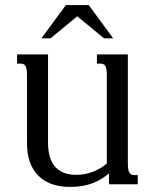

<svg xmlns="http://www.w3.org/2000/svg" viewBox="-20 -736 623 767"><path d="M406.7 -433.6Q406.7 -448.7 405.3 -458Q403.8 -467.3 400.4 -472.7Q397 -478 392.1 -480Q387.2 -481.9 380.9 -481.9H367.2V-518.6H490.7V-85Q490.7 -69.8 492.2 -60.5Q493.7 -51.3 497.1 -45.9Q500.5 -40.5 505.1 -38.6Q509.8 -36.6 516.6 -36.6H530.3V0H415.5V-43.5Q400.9 -31.2 384.8 -21.2Q368.7 -11.2 349.9 -4.2Q331.1 2.9 308.8 6.8Q286.6 10.7 260.3 10.7Q218.3 10.7 186 -1Q153.8 -12.7 132.1 -35.2Q110.4 -57.6 99.1 -89.6Q87.9 -121.6 87.9 -162.6V-433.6Q87.9 -448.7 86.4 -458Q85 -467.3 81.5 -472.7Q78.1 -478 73.2 -480Q68.4 -481.9 62 -481.9H48.3V-518.6H171.9V-165.5Q171.9 -136.2 178.2 -112.5Q184.6 -88.9 198.2 -72.3Q211.9 -55.7 233.2 -46.6Q254.4 -37.6 284.7 -37.6Q351.6 -37.6 406.7 -82.5ZM243.2 -715.8H334.5L432.1 -583H395.5L288.6 -670.9L182.1 -583H145.5Z"/></svg>

Font: Arian AMU Serif
Style: Regular
Weight: 400
Designer: Ruben Hakobyan (Tarumian)
Foundry: Ruben Hakobyan (Tarumian)
Version: Version 1.002